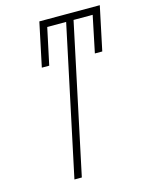

<svg xmlns="http://www.w3.org/2000/svg" viewBox="-115 -831 690 902"><g transform="rotate(-15 230.0 -380.0)"><path d="M133 0H169L323 -725H416L379 -547H415L460 -760H166L121 -547H157L195 -725H287Z"/></g></svg>

Font: Noto Sans ExtraCondensed ExtraLight
Style: Italic
Weight: 200
Width: 2
Italic angle: -12°
Designer: Monotype Design Team
Foundry: Monotype Imaging Inc.
Version: Version 2.013